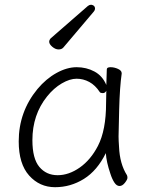

<svg xmlns="http://www.w3.org/2000/svg" viewBox="-20 -764 615 800"><path d="M423 -410Q425 -456 425 -475Q425 -484 440.5 -484Q456 -484 471.5 -477Q487 -470 487 -459V-457Q479 -402 476.5 -306.5Q474 -211 474 -195.5Q474 -180 476 -152Q479 -81 509 -34Q511 -30 511 -23Q511 -16 500.5 -2.5Q490 11 478 11Q466 11 456.5 -3.5Q447 -18 440 -40Q423 -90 421 -126Q385 -53 329.5 -18.5Q274 16 209.5 16Q145 16 101.5 -32.5Q58 -81 58 -175Q58 -298 136 -393Q172 -436 215.5 -460Q259 -484 299.5 -484Q340 -484 373.5 -466Q407 -448 423 -410ZM423 -386Q418 -376 408.5 -376Q399 -376 396 -380Q377 -409 352 -422.5Q327 -436 299 -436Q271 -436 237.5 -416.5Q204 -397 176 -362Q115 -286 115 -180Q115 -103 144 -68.5Q173 -34 220 -34Q267 -34 312.5 -66Q358 -98 388 -156Q422 -222 422 -334Q422 -361 423 -386ZM359 -744Q360 -744 362 -744Q376 -741 376 -728Q376 -722 371 -716L244 -566Q237 -558 224 -558Q211 -558 198 -569Q185 -580 185 -590Q185 -597 191 -604L346 -739Q352 -744 359 -744Z"/></svg>

Font: ToneOZ-Pinyin-WenKai-Light
Style: Light
Weight: 300
Designer: Fontworks Inc.
Foundry: ToneOZ
Version: Version 0.240331